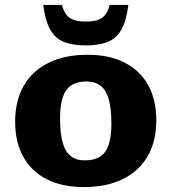

<svg xmlns="http://www.w3.org/2000/svg" viewBox="-20 -747 696 780"><path d="M325 -95.5Q362 -95.5 386 -110.2Q410 -125 421.2 -158Q432.5 -191 432.5 -244.5Q432.5 -305 422 -342.8Q411.5 -380.5 389.2 -398.2Q367 -416 331 -416Q294.5 -416 270.8 -401.2Q247 -386.5 235.5 -353.5Q224 -320.5 224 -266.5Q224 -206.5 234.2 -168.8Q244.5 -131 267 -113.2Q289.5 -95.5 325 -95.5ZM320.5 13Q232.5 13 170 -18.8Q107.5 -50.5 74.5 -110.2Q41.5 -170 41.5 -253Q41.5 -338 76.5 -398.8Q111.5 -459.5 177.5 -492Q243.5 -524.5 336 -524.5Q424 -524.5 486.5 -492.5Q549 -460.5 582 -401Q615 -341.5 615 -258.5Q615 -173.5 580 -112.8Q545 -52 479 -19.5Q413 13 320.5 13ZM328.5 -659.5Q358 -659.5 377 -666Q396 -672.5 407.5 -687.2Q419 -702 425.5 -727H501.5Q493.5 -663 473.5 -627.2Q453.5 -591.5 418.2 -577Q383 -562.5 328.5 -562.5Q274.5 -562.5 239 -577Q203.5 -591.5 183.8 -627.2Q164 -663 155.5 -727H231.5Q238.5 -702 249.8 -687.2Q261 -672.5 280 -666Q299 -659.5 328.5 -659.5Z"/></svg>

Font: Newsreader 7pt
Style: Bold
Weight: 700
Designer: Hugues Gentile
Foundry: Production Type
Version: Version 1.003